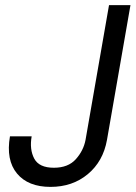

<svg xmlns="http://www.w3.org/2000/svg" viewBox="-20 -720 531 752"><path d="M178 12Q90 12 46.5 -40.5Q3 -93 19 -186H104Q95 -135 114 -99Q133 -63 191 -63Q247 -63 277 -96.5Q307 -130 315 -172L407 -700H491L399 -172Q384 -88 324 -38Q264 12 178 12Z"/></svg>

Font: DeepMind Sans
Style: Italic
Weight: 400
Italic angle: -10°
Designer: Jonny Pinhorn / Modifications: Colophon Foundry
Foundry: Colophon Foundry
Version: Version 1.002; ttfautohint (v1.8.2)